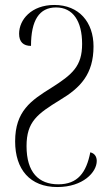

<svg xmlns="http://www.w3.org/2000/svg" viewBox="-20 -744 450 774"><path d="M211 10C315 10 370 -50 370 -95C370 -108 365 -125 344 -130C328 -48 293 -1 215 -1C136 -1 87 -49 87 -155C87 -254 131 -285 222 -341C304 -390 357 -445 357 -557C357 -654 299 -724 199 -724C107 -724 57 -665 57 -608C57 -575 74 -559 105 -559C105 -662 138 -714 206 -714C274 -714 311 -659 311 -567C311 -477 272 -444 187 -390C105 -339 41 -296 41 -174C41 -61 101 10 211 10Z"/></svg>

Font: Noto Serif Display ExtraCondensed Light
Style: Regular
Weight: 300
Width: 2
Designer: Monotype Design Team
Foundry: Monotype Imaging Inc.
Version: Version 2.009